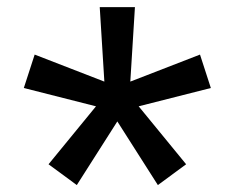

<svg xmlns="http://www.w3.org/2000/svg" viewBox="-20 -609 660 540"><path d="M47 -361.5 250 -310 116.5 -147 196 -88.5 310 -267.5 424 -88.5 503.5 -147 370 -310 573 -361.5 542.5 -455.5 346.5 -379.5 359.5 -589H260.5L273.5 -379.5L77.5 -455.5Z"/></svg>

Font: Monaspace Argon
Style: Regular
Weight: 400
Designer: Riley Cran & the Lettermatic Team
Foundry: Lettermatic
Version: Version 1.200 (Monaspace Argon)